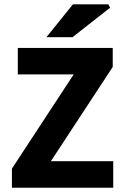

<svg xmlns="http://www.w3.org/2000/svg" viewBox="-20 -875 581 895"><path d="M35.6 0V-89L323.6 -528.3H63V-651.7H505.5V-563L217.3 -123.7H507.8V0ZM196.5 -701.7 319.8 -854.7H485.1L493.4 -839.2L318.1 -701.7Z"/></svg>

Font: Mada
Style: Regular
Weight: 400
Designer: Khaled Hosny
Version: Version 1.5